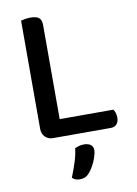

<svg xmlns="http://www.w3.org/2000/svg" viewBox="-92 -675 689 963"><g transform="rotate(-10 252.0 -193.0)"><path d="M83 -377H188V-8L139 1Q114 1 98.5 -15Q83 -31 83 -56ZM139 1V-87H461Q466 -81 470 -70Q474 -59 474 -45Q474 -23 463 -11Q452 1 434 1ZM188 -274H83V-607Q90 -609 103.5 -611.5Q117 -614 132 -614Q161 -614 174.5 -603.5Q188 -593 188 -566ZM284 206Q274 218 262 223Q250 228 236 228Q211 228 197 213Q212 176 224 138.5Q236 101 239 70Q250 65 261.5 62Q273 59 286 59Q306 59 319 68Q332 77 332 95Q332 111 324.5 133Q317 155 306 174.5Q295 194 284 206Z"/></g></svg>

Font: Baloo Bhaijaan 2 Medium
Style: Regular
Weight: 500
Designer: Sanskriti Dholi, Noopur Datye and Ek Type
Foundry: Ek Type
Version: Version 1.701